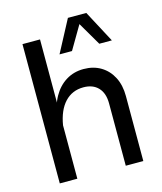

<svg xmlns="http://www.w3.org/2000/svg" viewBox="-115 -863 799 947"><g transform="rotate(-15 284.0 -389.0)"><path d="M502.7 -615 415.8 -778.3H322L235.4 -615H299.1L368.9 -733.9L438.5 -615ZM161.6 0V-711.2H72V0ZM498.5 -331.8Q498.5 -387.2 477.5 -428.1Q456.5 -469 418.8 -491.8Q381.1 -514.6 330.6 -514.6Q280.8 -514.6 241.1 -490.2Q201.4 -465.8 176.1 -420.8Q150.9 -375.7 144 -313.2L161.4 -271.5Q173.8 -347.2 211.5 -387.5Q249.3 -427.7 306.6 -427.7Q354.7 -427.7 381.8 -399.2Q408.9 -370.6 408.9 -318.4V0H498.5Z"/></g></svg>

Font: Estedad-FD-VF Thin
Style: Regular
Weight: 100
Designer: Amin Abedi
Version: Version 5.0